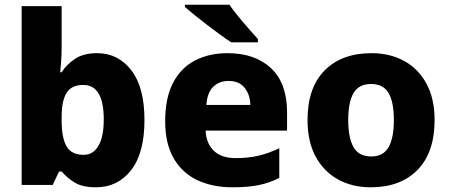

<svg xmlns="http://www.w3.org/2000/svg" viewBox="-20 -786 1911 816"><path d="M242 -586Q242 -556 240 -527Q238 -498 236 -479H242Q263 -512 299 -536Q335 -560 393 -560Q482 -560 538 -487.5Q594 -415 594 -276Q594 -135 537 -62.5Q480 10 388 10Q329 10 296 -11Q263 -32 242 -57H231L204 0H72V-760H242ZM334 -425Q285 -425 264 -393Q243 -361 242 -295V-273Q242 -201 262.5 -164.5Q283 -128 336 -128Q376 -128 398.5 -166.5Q421 -205 421 -278Q421 -425 334 -425Z M947 -560Q1064 -560 1132 -496Q1200 -432 1200 -309V-231H854Q856 -177 888.5 -145.5Q921 -114 982 -114Q1034 -114 1077.5 -124Q1121 -134 1167 -156V-30Q1126 -9 1080.5 0.5Q1035 10 967 10Q884 10 819.5 -20Q755 -50 718.5 -112.5Q682 -175 682 -271Q682 -369 715 -433Q748 -497 808 -528.5Q868 -560 947 -560ZM951 -442Q912 -442 886.5 -417.5Q861 -393 857 -340H1044Q1043 -383 1020 -412.5Q997 -442 951 -442ZM955 -766Q970 -744 992.5 -716.5Q1015 -689 1037.5 -663.5Q1060 -638 1076 -620V-606H963Q943 -619 916 -638.5Q889 -658 860.5 -680Q832 -702 807 -722Q782 -742 766 -756V-766Z M1827 -276Q1827 -138 1754.5 -64Q1682 10 1556 10Q1477 10 1416.5 -23.5Q1356 -57 1321.5 -120.5Q1287 -184 1287 -276Q1287 -413 1359.5 -486.5Q1432 -560 1559 -560Q1637 -560 1697.5 -527Q1758 -494 1792.5 -430.5Q1827 -367 1827 -276ZM1460 -276Q1460 -200 1482.5 -160.5Q1505 -121 1558 -121Q1609 -121 1631.5 -160.5Q1654 -200 1654 -276Q1654 -352 1631.5 -390.5Q1609 -429 1557 -429Q1505 -429 1482.5 -390.5Q1460 -352 1460 -276Z"/></svg>

Font: Noto Sans Thaana ExtraBold
Style: Regular
Weight: 800
Designer: David Williams
Foundry: Google Inc.
Version: Version 3.001; ttfautohint (v1.8.4.7-5d5b)